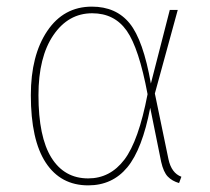

<svg xmlns="http://www.w3.org/2000/svg" viewBox="-20 -549 634 579"><path d="M257 -529Q330 -529 371 -478.5Q412 -428 435 -297L492 -519H516L447 -267L488 -69Q497 -27 527 -16L520 3Q499 -3 486 -16.5Q473 -30 466 -61L433 -224Q409 -99 364 -44.5Q319 10 246 10Q163 10 118 -58.5Q73 -127 73 -262Q73 -382 122.5 -455.5Q172 -529 257 -529ZM258 -509Q186 -509 141 -443Q96 -377 96 -262Q96 -136 135 -73.5Q174 -11 246 -11Q312 -11 355 -67.5Q398 -124 425 -265Q399 -404 362 -456.5Q325 -509 258 -509Z"/></svg>

Font: FiraGO Thin
Style: Regular
Weight: 100
Designer: bBox Type
Foundry: bBox Type GmbH
Version: Version 1.001;PS 001.001;hotconv 1.0.88;makeotf.lib2.5.64775